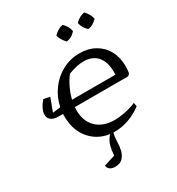

<svg xmlns="http://www.w3.org/2000/svg" viewBox="-217 -874 1114 1209"><g transform="rotate(-30 340.5 -269.0)"><path d="M110 -252Q76 -252 57 -268.5Q38 -285 42 -314Q43 -330 54 -351.5Q65 -373 84 -395L130 -386L94 -290L151 -297Q165 -364 204 -417Q243 -470 300 -500.5Q357 -531 425 -531Q488 -531 536 -504Q584 -477 610.5 -428.5Q637 -380 637 -315Q637 -303 636 -290Q635 -277 632 -264L619 -252H231Q230 -240 230 -229Q230 -149 278 -102.5Q326 -56 410 -56Q444 -56 484 -64Q524 -72 566 -89L571 -62Q527 -29 476.5 -10.5Q426 8 373 8Q306 8 254.5 -22.5Q203 -53 174 -107Q145 -161 145 -233Q145 -243 145 -252ZM422 -474Q372 -474 310 -450Q285 -418 267 -379.5Q249 -341 239 -301H554Q555 -311 555 -319Q555 -395 520 -434.5Q485 -474 422 -474ZM423 -739Q455 -709 460 -672Q433 -640 394 -635Q380 -649 369.5 -666Q359 -683 356 -701Q370 -715 387 -725.5Q404 -736 423 -739ZM580 -739Q594 -724 604 -707Q614 -690 617 -672Q588 -640 551 -635Q520 -661 512 -701Q541 -732 580 -739ZM264 201Q242 201 227.5 191Q213 181 211 162L293 136Q296 97 302 73Q308 49 319 31.5Q330 14 349 -6H366Q359 14 356.5 31Q354 48 353 73Q353 101 346 130.5Q339 160 320 180.5Q301 201 264 201Z"/></g></svg>

Font: Piazzolla SC
Style: Italic
Weight: 400
Italic angle: -11.3°
Designer: Juan Pablo del Peral
Foundry: Huerta Tipografica
Version: Version 1.330